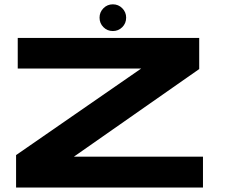

<svg xmlns="http://www.w3.org/2000/svg" viewBox="-20 -846 1018 866"><path d="M52.5 0V-146.5L617 -537H60V-675H878.5V-534.5L313.5 -139.5H895.5V0ZM489 -706Q464 -706 446.5 -723.5Q429 -741 429 -766.5Q429 -791 446.5 -808.8Q464 -826.5 489 -826.5Q514 -826.5 531.5 -808.8Q549 -791 549 -766.5Q549 -741 531.5 -723.5Q514 -706 489 -706Z"/></svg>

Font: Anybody UltraExpanded Regular
Style: Bold
Weight: 700
Width: 9
Designer: Tyler Finck
Foundry: Etcetera Type Company
Version: Version 1.010; ttfautohint (v1.8.3) -l 8 -r 50 -G 200 -x 14 